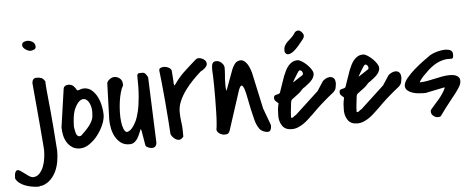

<svg xmlns="http://www.w3.org/2000/svg" viewBox="-171 -888 3122 1268"><g transform="rotate(-5 1390.0 -254.0)"><path d="M-113.3 161.1Q-113.3 132.8 -107.4 120.6Q-101.6 108.4 -92.8 107.9Q-84 107.4 -72.8 115.2Q-61.5 123 -48.3 132.8Q-35.2 142.6 -22 151.9Q-8.8 161.1 3.9 163.1Q31.2 163.1 48.8 144Q66.4 125 76.7 98.1Q86.9 71.3 90.3 42Q93.8 12.7 93.8 -6.8Q93.8 -8.8 93.8 -13.2Q93.8 -17.6 92.3 -32.2Q90.8 -46.9 88.9 -75.7Q86.9 -104.5 82.5 -153.3Q78.1 -202.1 71.8 -275.9Q65.4 -349.6 55.7 -455.1Q55.7 -469.7 63 -479.5Q70.3 -489.3 85.9 -489.3Q105.5 -489.3 118.2 -483.9Q130.9 -478.5 141.6 -460Q141.6 -448.2 142.6 -434.1Q143.6 -419.9 145.5 -397.9Q147.5 -376 150.9 -343.3Q154.3 -310.5 158.7 -263.2Q163.1 -215.8 168.5 -149.9Q173.8 -84 179.7 3.9Q179.7 36.1 174.3 70.3Q168.9 104.5 155.3 135.3Q141.6 166 118.2 189.9Q94.7 213.9 59.6 224.6Q53.7 222.7 47.9 225.6Q42 228.5 36.1 228.5Q16.6 228.5 -5.9 224.6Q-28.3 220.7 -49.8 212.9Q-71.3 205.1 -88.4 191.9Q-105.5 178.7 -113.3 161.1ZM9.8 -710.9Q9.8 -726.6 22 -731.9Q34.2 -737.3 45.9 -737.3Q64.5 -737.3 81.1 -726.6Q97.7 -715.8 97.7 -693.4Q97.7 -680.7 84.5 -675.3Q71.3 -669.9 61.5 -669.9Q54.7 -669.9 45.9 -673.3Q37.1 -676.8 28.8 -682.6Q20.5 -688.5 15.1 -695.8Q9.8 -703.1 9.8 -710.9Z M221.7 -149.4 257.8 -400.4Q259.8 -413.1 269 -418.9Q278.3 -424.8 290 -424.8Q311.5 -424.8 324.2 -412.6Q336.9 -400.4 345.7 -382.8H346.7Q358.4 -382.8 367.7 -387.2Q377 -391.6 390.6 -391.6Q421.9 -391.6 443.8 -372.1Q465.8 -352.5 479.5 -324.7Q493.2 -296.9 499.5 -264.6Q505.9 -232.4 505.9 -208Q505.9 -178.7 490.7 -142.6Q475.6 -106.4 450.7 -74.2Q425.8 -42 394.5 -20.5Q363.3 1 331.1 1Q301.8 1 280.8 -12.7Q259.8 -26.4 246.6 -47.4Q233.4 -68.4 227.5 -94.7Q221.7 -121.1 221.7 -146.5ZM303.7 -143.6Q305.7 -133.8 307.6 -121.1Q309.6 -108.4 313.5 -98.1Q317.4 -87.9 324.7 -82.5Q332 -77.1 345.7 -82Q358.4 -93.8 373 -108.4Q387.7 -123 400.9 -139.6Q414.1 -156.2 422.9 -174.8Q431.6 -193.4 431.6 -213.9Q435.5 -247.1 426.8 -274.9Q418 -302.7 401.9 -314.9Q385.7 -327.1 365.2 -317.9Q344.7 -308.6 324.2 -267.6Q312.5 -242.2 308.1 -208.5Q303.7 -174.8 303.7 -146.5Z M742.2 -92.8Q735.4 -78.1 728.5 -61Q721.7 -43.9 712.9 -30.3Q704.1 -16.6 691.4 -7.3Q678.7 2 659.2 2Q625 2 602.5 -15.1Q580.1 -32.2 565.9 -58.1Q551.8 -84 545.9 -114.3Q540 -144.5 540 -170.9L547.9 -407.2Q546.9 -414.1 551.3 -421.4Q555.7 -428.7 563 -435.1Q570.3 -441.4 579.6 -445.3Q588.9 -449.2 596.7 -449.2Q619.1 -449.2 634.8 -435.1Q650.4 -420.9 650.4 -398.4V-388.7Q639.6 -371.1 631.8 -342.8Q624 -314.5 619.6 -281.7Q615.2 -249 614.3 -214.8Q613.3 -180.7 616.7 -152.3Q620.1 -124 627.9 -104Q635.7 -84 648.4 -80.1Q653.3 -80.1 663.6 -85Q673.8 -89.8 685.5 -103.5Q697.3 -117.2 710 -142.1Q722.7 -167 732.4 -208Q742.2 -249 747.1 -307.6Q752 -366.2 750 -448.2Q753.9 -459 761.2 -460Q768.6 -460.9 776.4 -460.9Q785.2 -460.9 791 -460.4Q796.9 -460 803.7 -453.1Q808.6 -448.2 814.5 -438.5Q820.3 -428.7 820.3 -427.7L836.9 4.9Q836.9 19.5 829.1 29.3Q821.3 39.1 806.6 39.1Q801.8 39.1 794.9 38.1Q788.1 37.1 781.2 34.2Q774.4 31.2 769 26.9Q763.7 22.5 762.7 16.6L746.1 -81.1Z M934.6 -42Q932.6 -77.1 928.2 -136.2Q923.8 -195.3 918.5 -258.8Q913.1 -322.3 907.2 -378.9Q901.4 -435.5 897.5 -466.8Q897.5 -479.5 909.2 -483.4Q920.9 -487.3 931.6 -487.3Q945.3 -487.3 960.4 -479.5Q975.6 -471.7 979.5 -458Q979.5 -454.1 980.5 -443.8Q981.4 -433.6 981.9 -422.9Q982.4 -412.1 983.4 -401.9Q984.4 -391.6 984.4 -387.7Q984.4 -381.8 984.4 -378.9Q984.4 -376 984.4 -373.5Q984.4 -371.1 985.4 -368.2Q986.3 -365.2 988.3 -358.4Q990.2 -360.4 992.7 -363.3Q995.1 -366.2 996.1 -367.2Q1011.7 -389.6 1026.4 -406.7Q1041 -423.8 1056.6 -439Q1072.3 -454.1 1091.3 -471.2Q1110.4 -488.3 1135.7 -510.7Q1141.6 -515.6 1144.5 -518.1Q1147.5 -520.5 1149.9 -522Q1152.3 -523.4 1155.3 -523.9Q1158.2 -524.4 1163.1 -524.4Q1179.7 -524.4 1196.8 -513.2Q1213.9 -502 1213.9 -482.4Q1213.9 -475.6 1209 -468.3Q1204.1 -460.9 1197.3 -454.6Q1190.4 -448.2 1183.1 -443.4Q1175.8 -438.5 1169.9 -436.5Q1144.5 -414.1 1116.2 -385.3Q1087.9 -356.4 1063.5 -323.2Q1039.1 -290 1023.4 -253.9Q1007.8 -217.8 1007.8 -181.6Q1007.8 -148.4 1012.7 -116.2Q1017.6 -84 1017.6 -50.8V-16.6Q1009.8 -8.8 1003.9 -3.9Q998 1 987.3 1Q970.7 1 955.1 -13.2Q939.5 -27.3 934.6 -42Z M1517.6 -33.2Q1503.9 -52.7 1494.6 -87.4Q1485.4 -122.1 1477.1 -160.6Q1468.8 -199.2 1461.9 -235.8Q1455.1 -272.5 1447.8 -294.4Q1440.4 -316.4 1431.6 -319.3Q1422.9 -322.3 1411.1 -293L1326.2 -31.2Q1321.3 -17.6 1314.5 -12.2Q1307.6 -6.8 1292 -6.8Q1284.2 -6.8 1275.4 -9.3Q1266.6 -11.7 1258.8 -16.6Q1251 -21.5 1245.6 -28.3Q1240.2 -35.2 1239.3 -43.9Q1242.2 -55.7 1244.6 -86.9Q1247.1 -118.2 1248 -159.2Q1249 -200.2 1249.5 -245.6Q1250 -291 1249.5 -330.6Q1249 -370.1 1248 -398.9Q1247.1 -427.7 1246.1 -436.5Q1246.1 -446.3 1246.6 -456.5Q1247.1 -466.8 1249.5 -475.6Q1252 -484.4 1258.3 -489.7Q1264.6 -495.1 1278.3 -495.1Q1296.9 -495.1 1313 -479.5Q1329.1 -463.9 1329.1 -446.3Q1329.1 -420.9 1326.7 -396Q1324.2 -371.1 1324.2 -345.7Q1324.2 -330.1 1324.2 -319.3Q1324.2 -308.6 1328.1 -293Q1331.1 -300.8 1337.9 -320.3Q1344.7 -339.8 1353 -361.3Q1361.3 -382.8 1368.2 -401.9Q1375 -420.9 1377.9 -428.7Q1384.8 -448.2 1398.4 -466.3Q1412.1 -484.4 1434.6 -486.3Q1449.2 -487.3 1461.4 -478.5Q1473.6 -469.7 1482.4 -455.6Q1491.2 -441.4 1497.1 -426.3Q1502.9 -411.1 1505.9 -400.4L1558.6 -157.2L1599.6 -45.9Q1600.6 -44.9 1600.6 -40.5Q1600.6 -36.1 1600.6 -34.2Q1600.6 -22.5 1595.2 -11.2Q1589.8 0 1576.2 0Q1559.6 0 1542 -9.3Q1524.4 -18.6 1517.6 -33.2Z M2051.8 -277.3Q2049.8 -259.8 2047.4 -250Q2044.9 -240.2 2039.1 -232.4Q2033.2 -224.6 2022.5 -216.3Q2011.7 -208 1993.2 -192.9Q1974.6 -177.7 1947.3 -153.3Q1919.9 -128.9 1880.9 -89.8Q1865.2 -75.2 1848.6 -59.6Q1832 -43.9 1814 -31.7Q1795.9 -19.5 1776.4 -11.7Q1756.8 -3.9 1735.4 -3.9Q1693.4 -3.9 1673.8 -32.2Q1654.3 -60.5 1654.3 -97.7Q1654.3 -122.1 1655.8 -138.7Q1657.2 -155.3 1663.1 -181.6Q1652.3 -191.4 1644.5 -198.7Q1636.7 -206.1 1636.7 -218.8Q1636.7 -230.5 1642.1 -234.4Q1647.5 -238.3 1654.8 -239.7Q1662.1 -241.2 1668.9 -243.2Q1675.8 -245.1 1678.7 -251Q1680.7 -256.8 1686 -272.5Q1691.4 -288.1 1697.3 -305.2Q1703.1 -322.3 1708.5 -337.4Q1713.9 -352.5 1715.8 -358.4Q1722.7 -375 1731 -392.1Q1739.3 -409.2 1750.5 -422.9Q1761.7 -436.5 1776.9 -445.3Q1792 -454.1 1812.5 -454.1Q1824.2 -454.1 1841.3 -443.4Q1858.4 -432.6 1874 -417.5Q1889.6 -402.3 1900.4 -385.7Q1911.1 -369.1 1911.1 -357.4Q1911.1 -342.8 1904.3 -330.6Q1897.5 -318.4 1887.2 -308.1Q1877 -297.9 1865.2 -289.1Q1853.5 -280.3 1843.8 -272.5Q1842.8 -272.5 1839.8 -270.5Q1836.9 -268.6 1835 -267.6Q1834 -266.6 1830.6 -263.2Q1827.1 -259.8 1823.2 -255.9Q1819.3 -252 1815.9 -248Q1812.5 -244.1 1811.5 -243.2Q1808.6 -240.2 1800.3 -233.9Q1792 -227.5 1782.2 -220.2Q1772.5 -212.9 1764.2 -206.5Q1755.9 -200.2 1752.9 -198.2L1749 -190.4Q1747.1 -186.5 1745.6 -173.3Q1744.1 -160.2 1742.2 -143.6Q1740.2 -127 1738.8 -109.9Q1737.3 -92.8 1737.3 -82Q1737.3 -81.1 1738.3 -80.1Q1740.2 -78.1 1741.2 -78.1Q1749 -78.1 1755.9 -85Q1762.7 -91.8 1770.5 -94.7L1926.8 -239.3L1966.8 -300.8Q1971.7 -307.6 1985.8 -315.9Q2000 -324.2 2014.6 -324.7Q2029.3 -325.2 2040.5 -315.4Q2051.8 -305.7 2051.8 -277.3ZM1836.9 -353.5Q1841.8 -357.4 1840.8 -365.2Q1839.8 -373 1835.4 -378.9Q1831.1 -384.8 1824.2 -386.2Q1817.4 -387.7 1811.5 -378.9Q1808.6 -375 1801.3 -363.3Q1793.9 -351.6 1786.6 -339.4Q1779.3 -327.1 1774.4 -318.4Q1769.5 -309.6 1772.5 -311.5ZM1733.4 -514.6Q1730.5 -540 1737.8 -554.7Q1745.1 -569.3 1757.3 -581.1Q1769.5 -592.8 1784.2 -605.5Q1798.8 -618.2 1812.5 -640.6Q1827.1 -652.3 1839.8 -648.4Q1852.5 -644.5 1863.3 -627.9Q1869.1 -619.1 1868.7 -611.8Q1868.2 -604.5 1864.3 -597.2Q1860.4 -589.8 1855 -584Q1849.6 -578.1 1845.7 -572.3Q1837.9 -562.5 1823.2 -545.4Q1808.6 -528.3 1792 -515.1Q1775.4 -502 1759.3 -499Q1743.2 -496.1 1733.4 -514.6Z M2486.3 -277.3Q2484.4 -259.8 2481.9 -250Q2479.5 -240.2 2473.6 -232.4Q2467.8 -224.6 2457 -216.3Q2446.3 -208 2427.7 -192.9Q2409.2 -177.7 2381.8 -153.3Q2354.5 -128.9 2315.4 -89.8Q2299.8 -75.2 2283.2 -59.6Q2266.6 -43.9 2248.5 -31.7Q2230.5 -19.5 2210.9 -11.7Q2191.4 -3.9 2169.9 -3.9Q2127.9 -3.9 2108.4 -32.2Q2088.9 -60.5 2088.9 -97.7Q2088.9 -122.1 2090.3 -138.7Q2091.8 -155.3 2097.7 -181.6Q2086.9 -191.4 2079.1 -198.7Q2071.3 -206.1 2071.3 -218.8Q2071.3 -230.5 2076.7 -234.4Q2082 -238.3 2089.4 -239.7Q2096.7 -241.2 2103.5 -243.2Q2110.4 -245.1 2113.3 -251Q2115.2 -256.8 2120.6 -272.5Q2126 -288.1 2131.8 -305.2Q2137.7 -322.3 2143.1 -337.4Q2148.4 -352.5 2150.4 -358.4Q2157.2 -375 2165.5 -392.1Q2173.8 -409.2 2185.1 -422.9Q2196.3 -436.5 2211.4 -445.3Q2226.6 -454.1 2247.1 -454.1Q2258.8 -454.1 2275.9 -443.4Q2293 -432.6 2308.6 -417.5Q2324.2 -402.3 2335 -385.7Q2345.7 -369.1 2345.7 -357.4Q2345.7 -342.8 2338.9 -330.6Q2332 -318.4 2321.8 -308.1Q2311.5 -297.9 2299.8 -289.1Q2288.1 -280.3 2278.3 -272.5Q2277.3 -272.5 2274.4 -270.5Q2271.5 -268.6 2269.5 -267.6Q2268.6 -266.6 2265.1 -263.2Q2261.7 -259.8 2257.8 -255.9Q2253.9 -252 2250.5 -248Q2247.1 -244.1 2246.1 -243.2Q2243.2 -240.2 2234.9 -233.9Q2226.6 -227.5 2216.8 -220.2Q2207 -212.9 2198.7 -206.5Q2190.4 -200.2 2187.5 -198.2L2183.6 -190.4Q2181.6 -186.5 2180.2 -173.3Q2178.7 -160.2 2176.8 -143.6Q2174.8 -127 2173.3 -109.9Q2171.9 -92.8 2171.9 -82Q2171.9 -81.1 2172.9 -80.1Q2174.8 -78.1 2175.8 -78.1Q2183.6 -78.1 2190.4 -85Q2197.3 -91.8 2205.1 -94.7L2361.3 -239.3L2401.4 -300.8Q2406.2 -307.6 2420.4 -315.9Q2434.6 -324.2 2449.2 -324.7Q2463.9 -325.2 2475.1 -315.4Q2486.3 -305.7 2486.3 -277.3ZM2271.5 -353.5Q2276.4 -357.4 2275.4 -365.2Q2274.4 -373 2270 -378.9Q2265.6 -384.8 2258.8 -386.2Q2252 -387.7 2246.1 -378.9Q2243.2 -375 2235.8 -363.3Q2228.5 -351.6 2221.2 -339.4Q2213.9 -327.1 2209 -318.4Q2204.1 -309.6 2207 -311.5Z M2660.2 -37.1Q2660.2 -42 2660.6 -45.9Q2661.1 -49.8 2665 -53.7Q2676.8 -68.4 2691.4 -84.5Q2706.1 -100.6 2719.7 -116.7Q2733.4 -132.8 2745.1 -150.4Q2756.8 -168 2764.6 -185.5V-191.4L2636.7 -165H2622.1Q2608.4 -165 2588.4 -167Q2568.4 -168.9 2549.3 -175.3Q2530.3 -181.6 2517.1 -193.4Q2503.9 -205.1 2503.9 -224.6Q2504.9 -247.1 2527.3 -274.4Q2549.8 -301.8 2580.1 -328.1Q2610.4 -354.5 2641.1 -377Q2671.9 -399.4 2690.4 -412.1Q2710.9 -423.8 2739.3 -431.2Q2767.6 -438.5 2791 -438.5Q2810.5 -438.5 2825.2 -431.2Q2839.8 -423.8 2839.8 -402.3Q2839.8 -393.6 2838.4 -385.7Q2836.9 -377.9 2826.2 -375Q2794.9 -377.9 2767.6 -370.6Q2740.2 -363.3 2715.8 -348.6Q2691.4 -334 2669.9 -314Q2648.4 -293.9 2627.9 -272.5Q2622.1 -265.6 2613.3 -253.4Q2604.5 -241.2 2604.5 -239.3V-238.3Q2629.9 -238.3 2654.8 -243.2Q2679.7 -248 2704.6 -253.4Q2729.5 -258.8 2754.4 -263.7Q2779.3 -268.6 2805.7 -268.6Q2815.4 -268.6 2827.1 -267.1Q2838.9 -265.6 2849.1 -260.7Q2859.4 -255.9 2865.7 -247.6Q2872.1 -239.3 2872.1 -226.6Q2872.1 -208 2862.8 -190.9Q2853.5 -173.8 2835.4 -149.9Q2817.4 -126 2789.6 -91.8Q2761.7 -57.6 2723.6 -3.9Q2721.7 -1 2714.4 0Q2707 1 2702.1 1Q2688.5 1 2674.3 -10.7Q2660.2 -22.5 2660.2 -37.1Z"/></g></svg>

Font: Covered By Your Grace
Style: Regular
Weight: 400
Designer: Kimberly Geswein
Foundry: Kimberly Geswein
Version: Version 1.0